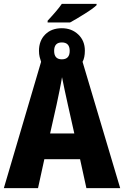

<svg xmlns="http://www.w3.org/2000/svg" viewBox="-20 -980 646 1000"><path d="M228 -863H345Q371 -877 418.5 -906.5Q466 -936 483 -953V-960H302Q282 -930 228 -872ZM302 -671Q262 -671 262 -715Q262 -759 302 -759Q343 -759 343 -715Q343 -671 302 -671ZM241 -285 275 -436Q281 -464 290 -508Q299 -552 303 -578Q308 -552 317.5 -507.5Q327 -463 334 -432L367 -285ZM0 0H178L211 -151H397L430 0H606L410 -658Q422 -680 422 -716Q422 -768 387.5 -800.5Q353 -833 302 -833Q248 -833 215.5 -800.5Q183 -768 183 -715Q183 -698 186.5 -683.5Q190 -669 194 -658Z"/></svg>

Font: Noto Sans Display SemiCondensed Extra
Style: Regular
Weight: 800
Width: 4
Designer: Monotype Design Team
Foundry: Monotype Imaging Inc.
Version: Version 1.900